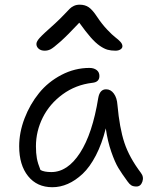

<svg xmlns="http://www.w3.org/2000/svg" viewBox="-20 -781 641 811"><path d="M168.9 -566.9Q152.8 -566.9 143.3 -575.2Q133.8 -583.5 133.8 -595.2Q133.8 -605.5 147.2 -620.6Q160.6 -635.7 212.9 -682.1Q231 -698.7 249 -717.5Q267.1 -736.3 274.2 -743.7Q281.2 -751 292 -756.1Q302.7 -761.2 316.9 -761.2Q338.9 -761.2 354.7 -750.5Q370.6 -739.7 390.1 -710Q410.6 -679.2 432.6 -656Q454.6 -632.8 467.3 -623.3Q480 -613.8 488.5 -604.5Q497.1 -595.2 497.1 -585.9Q497.1 -577.6 488.8 -572.3Q480.5 -566.9 467.8 -566.9Q448.7 -566.9 434.1 -571Q419.4 -575.2 401.4 -587.6Q383.3 -600.1 362.8 -623.5Q342.3 -647 314.9 -685.1Q265.1 -631.8 234.9 -605Q204.6 -578.1 193.1 -572.5Q181.6 -566.9 168.9 -566.9ZM201.2 9.8Q136.2 9.8 98.6 -37.1Q61 -84 61 -163.1Q61 -221.7 83.7 -281Q106.4 -340.3 144.8 -387.7Q183.1 -435.1 239.5 -464.6Q295.9 -494.1 357.9 -494.1Q376.5 -494.1 388.2 -485.1Q399.9 -476.1 399.9 -460Q399.9 -434.1 370.1 -431.2Q299.8 -422.9 244.6 -382.6Q189.5 -342.3 160.6 -284.4Q131.8 -226.6 131.8 -163.1Q131.8 -133.8 135.7 -112.3Q139.6 -90.8 150.9 -63Q166.5 -54.2 196.8 -54.2Q265.6 -54.2 318.1 -135.3Q370.6 -216.3 395 -367.2Q401.4 -403.8 428.2 -403.8Q447.8 -403.8 460.9 -385.7Q474.1 -367.7 476.1 -337.9Q484.9 -240.2 505.4 -178.2Q525.9 -116.2 575.2 -50.8Q588.4 -33.7 581.3 -13.4Q574.2 6.8 556.2 6.8Q543 6.8 534.9 2Q526.9 -2.9 519 -14.2Q494.6 -47.4 480 -71.5Q465.3 -95.7 450 -139.9Q434.6 -184.1 426.8 -238.8Q410.6 -173.8 385 -124.5Q359.4 -75.2 328.9 -46.6Q298.3 -18.1 266.4 -4.2Q234.4 9.8 201.2 9.8Z"/></svg>

Font: Shantell Sans Normal
Style: Regular
Weight: 300
Designer: Stephen Nixon, Anya Danilova, Shantell Martin
Foundry: Arrow Type
Version: Version 1.006;[559af2be0]